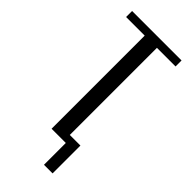

<svg xmlns="http://www.w3.org/2000/svg" viewBox="-202 -532 678 678"><g transform="rotate(45 137.5 -193.0)"><path d="M262 -465H169V0H108V-465H15V-495H262ZM155 -30H222V109H179V0H155Z"/></g></svg>

Font: Moniqa Paragraph
Style: Regular
Weight: 400
Designer: Rajesh Rajput
Foundry: Rajesh Rajput
Version: Version 1.000